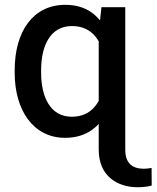

<svg xmlns="http://www.w3.org/2000/svg" viewBox="-20 -558 645 791"><path d="M40.5 -258.3C40.5 -104 117.2 9.8 248 9.8C292.5 9.8 328.6 -1.5 358.4 -22.5C368.7 -29.8 378.4 -38.1 386.7 -47.9V58.6C386.7 168.9 465.3 213.4 546.9 213.4C568.4 213.4 589.4 210.9 605 206.5L604.5 133.8C595.2 135.7 583 137.2 572.8 137.2C527.8 137.2 496.1 117.2 496.1 58.6V-528.3H397.9L392.1 -474.1C381.8 -486.3 370.6 -497.1 358.4 -505.9C328.6 -527.3 292.5 -538.1 249 -538.1C116.7 -538.1 40.5 -429.2 40.5 -268.6ZM149.4 -268.6C149.4 -369.1 187 -450.7 276.4 -450.7C319.3 -450.7 350.1 -434.6 371.6 -409.2C377.4 -402.8 382.3 -395.5 386.7 -387.7V-142.6C381.8 -133.3 376 -125 369.6 -117.7C348.6 -92.8 317.9 -77.1 275.4 -77.1C186.5 -77.1 149.4 -160.2 149.4 -258.3Z"/></svg>

Font: Bert Sans Medium
Style: Regular
Weight: 500
Designer: Christian Robertson (Google), Cristiano Sobral
Foundry: Google, Cristiano Sobral
Version: Version 3.101